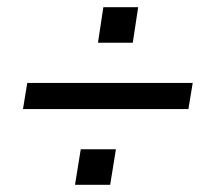

<svg xmlns="http://www.w3.org/2000/svg" viewBox="-20 -552 589 535"><path d="M44 -248 56 -321H517L505 -248ZM189 -37 205 -136H303L287 -37ZM253 -433 268 -532H365L350 -433Z"/></svg>

Font: Nunito Sans 7pt SemiCondensed SemiBold
Style: Italic
Weight: 600
Width: 4
Italic angle: -9°
Designer: Vernon Adams
Foundry: Vernon Adams
Version: Version 3.101;gftools[0.9.27]